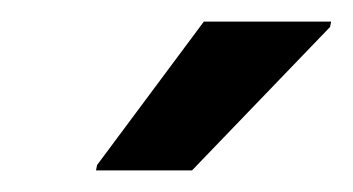

<svg xmlns="http://www.w3.org/2000/svg" viewBox="-20 -737 327 178"><path d="M69 -579 70 -584 169 -717H287L286 -712L158 -579Z"/></svg>

Font: Saira Semi Condensed Medium
Style: Italic
Weight: 500
Width: 4
Italic angle: -12°
Designer: Hector Gatti with collaboration of the Omnibus-Type team
Foundry: Omnibus-Type
Version: Version 1.001; ttfautohint (v1.8)